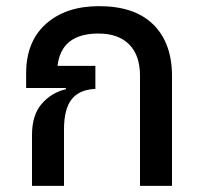

<svg xmlns="http://www.w3.org/2000/svg" viewBox="-20 -604 656 624"><path d="M302 -584Q418 -584 478.5 -524Q539 -464 539 -357V0H435V-358Q435 -424 400 -459.5Q365 -495 300 -495Q179 -495 167 -390H290V-315Q238 -313 213 -281.5Q188 -250 188 -183V0H84V-165Q84 -230 115.5 -266.5Q147 -303 194 -314V-318H65V-366Q65 -469 129.5 -526.5Q194 -584 302 -584Z"/></svg>

Font: Anuphan Medium
Style: Regular
Weight: 500
Designer: Mike Abbink, Paul van der Laan, Pieter van Rosmalen, Mint Tantisuwanna
Foundry: Bold Monday; Cadson Demak
Version: Version 3.002;hotconv 1.0.109;makeotfexe 2.5.65596